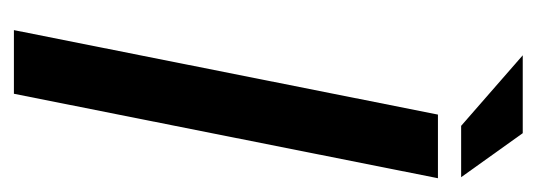

<svg xmlns="http://www.w3.org/2000/svg" viewBox="-274 -516 790 283"><g transform="rotate(90 121.5 -375.0)"><path d="M118.7 0H24.9L149.4 -625H243.2ZM241.7 -659.2H166L62 -750H176.8Z"/></g></svg>

Font: Juliett
Style: Bold Italic
Weight: 700
Italic angle: -11.25°
Designer: GGBotNet
Foundry: GGBotNet
Version: 0.60